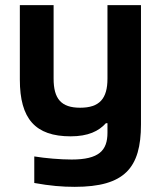

<svg xmlns="http://www.w3.org/2000/svg" viewBox="-20 -520 623 745"><path d="M527 -37V-500H397V-215C397 -137 366 -102 291 -102C217 -102 188 -137 188 -215V-500H57V-211C57 -59 117 9 254 9C322 9 363 -11 391 -42H397V-5C397 64 364 99 258 99C214 99 156 94 113 87V190C174 201 221 205 270 205C463 205 527 132 527 -37Z"/></svg>

Font: LT Wave Alt Bold
Style: Regular
Weight: 700
Designer: Daniel Lyons
Version: Version 2.5 (Glyphs App)